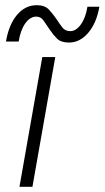

<svg xmlns="http://www.w3.org/2000/svg" viewBox="-20 -720 403 740"><path d="M122 -700Q153 -700 169 -682.5Q185 -665 198 -646Q209 -629 220 -614.5Q231 -600 251 -600Q273 -600 291.5 -625.5Q310 -651 317 -694H363Q352 -631 320 -593.5Q288 -556 246 -556Q215 -556 200 -571Q185 -586 173 -604Q160 -622 149 -639Q138 -656 120 -656Q96 -656 77.5 -630Q59 -604 52 -560H3Q14 -625 45.5 -662.5Q77 -700 122 -700ZM143 -500H193L105 0H55Z"/></svg>

Font: Overused Grotesk Light
Style: Italic
Weight: 300
Italic angle: -10°
Version: Version 0.003